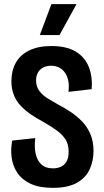

<svg xmlns="http://www.w3.org/2000/svg" viewBox="-20 -893 502 926"><path d="M235 13Q169 13 127 -7Q85 -27 63 -60.5Q41 -94 36 -134.5Q31 -175 39 -215L150 -227Q145 -187 151.5 -154Q158 -121 178.5 -101Q199 -81 236 -81Q255 -81 272 -88Q289 -95 300 -112.5Q311 -130 311 -161Q311 -197 296 -220.5Q281 -244 253.5 -264Q226 -284 189 -305Q159 -321 131.5 -339.5Q104 -358 82 -380.5Q60 -403 47.5 -433Q35 -463 35 -502Q35 -552 56 -590Q77 -628 120.5 -649.5Q164 -671 228 -671Q301 -671 345.5 -644Q390 -617 408.5 -569.5Q427 -522 422 -463L310 -450Q314 -477 310 -500Q306 -523 295 -540Q284 -557 266.5 -566.5Q249 -576 227 -576Q204 -576 187.5 -567Q171 -558 162.5 -542Q154 -526 154 -505Q154 -475 170 -454Q186 -433 210.5 -418Q235 -403 260 -389Q291 -373 321 -353Q351 -333 376 -307Q401 -281 416 -246Q431 -211 431 -165Q431 -117 412.5 -76.5Q394 -36 351 -11.5Q308 13 235 13ZM267 -724H172L228 -873H349Z"/></svg>

Font: Bricolage Grotesque 24pt Condensed SemiBold
Style: Regular
Weight: 600
Width: 3
Designer: Mathieu Triay
Foundry: Atelier Triay
Version: Version 1.001;gftools[0.9.33.dev8+g029e19f]